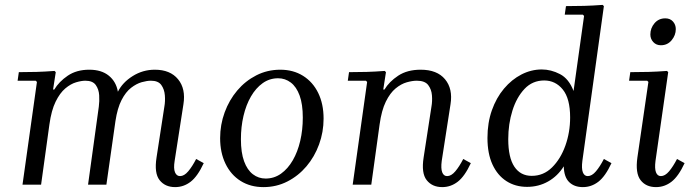

<svg xmlns="http://www.w3.org/2000/svg" viewBox="-20 -755 2839 785"><path d="M782 -105 813 -88Q788 -34 759.5 -12Q731 10 696 10Q655 10 632.5 -18.5Q610 -47 620 -111L652 -319Q656 -341 654 -365.5Q652 -390 639.5 -407.5Q627 -425 597 -425Q581 -425 559.5 -419Q538 -413 516 -396Q494 -379 477 -346Q460 -313 452 -260L415 0H340L384 -319Q387 -341 385.5 -365.5Q384 -390 371.5 -407.5Q359 -425 329 -425Q313 -425 291 -418.5Q269 -412 247 -393.5Q225 -375 207.5 -339.5Q190 -304 182 -246L148 0H72L131 -420L126 -425H52L57 -460Q96 -460 129.5 -461Q163 -462 203 -465L208 -460L197 -389H202Q221 -421 257 -445.5Q293 -470 345 -470Q395 -470 425 -445.5Q455 -421 462 -380Q481 -418 522.5 -444Q564 -470 613 -470Q676 -470 708 -431Q740 -392 730 -329L694 -97Q689 -66 695.5 -50.5Q702 -35 716 -35Q733 -35 749.5 -54.5Q766 -74 782 -105Z M1126 -470Q1179 -470 1219 -445Q1259 -420 1281 -375Q1303 -330 1303 -270Q1303 -215 1284.5 -164.5Q1266 -114 1233 -75Q1200 -36 1155 -13Q1110 10 1057 10Q1004 10 964 -15Q924 -40 902 -85.5Q880 -131 880 -190Q880 -245 898.5 -295.5Q917 -346 950 -385Q983 -424 1028 -447Q1073 -470 1126 -470ZM1066 -25Q1101 -25 1129 -45Q1157 -65 1177 -99.5Q1197 -134 1207.5 -179Q1218 -224 1218 -274Q1218 -329 1205 -364.5Q1192 -400 1169 -417.5Q1146 -435 1117 -435Q1082 -435 1054 -415Q1026 -395 1006 -360.5Q986 -326 975.5 -281Q965 -236 965 -186Q965 -131 978 -95.5Q991 -60 1014 -42.5Q1037 -25 1066 -25Z M1874 -105 1905 -88Q1880 -34 1851.5 -12Q1823 10 1788 10Q1747 10 1724.5 -18.5Q1702 -47 1712 -111L1744 -319Q1748 -341 1746 -365.5Q1744 -390 1730.5 -407.5Q1717 -425 1684 -425Q1666 -425 1643 -418.5Q1620 -412 1597.5 -393.5Q1575 -375 1557.5 -339.5Q1540 -304 1532 -246L1498 0H1422L1481 -420L1476 -425H1402L1407 -460Q1446 -460 1479.5 -461Q1513 -462 1553 -465L1558 -460L1547 -389H1552Q1571 -421 1608 -445.5Q1645 -470 1700 -470Q1767 -470 1799.5 -431Q1832 -392 1822 -329L1786 -97Q1782 -66 1788 -50.5Q1794 -35 1808 -35Q1825 -35 1841.5 -54.5Q1858 -74 1874 -105Z M1973 -191Q1973 -253 1991 -304Q2009 -355 2040.5 -392.5Q2072 -430 2112 -450.5Q2152 -471 2195 -471Q2233 -471 2269.5 -452Q2306 -433 2325 -383L2368 -690L2363 -695H2289L2294 -730Q2333 -730 2368.5 -731Q2404 -732 2444 -735L2449 -730L2361 -97Q2357 -66 2363 -50.5Q2369 -35 2383 -35Q2400 -35 2416.5 -54.5Q2433 -74 2449 -105L2480 -88Q2455 -34 2426.5 -12Q2398 10 2363 10Q2328 10 2307 -10.5Q2286 -31 2285 -75Q2260 -35 2221 -13Q2182 9 2135 9Q2087 9 2050.5 -14.5Q2014 -38 1993.5 -82.5Q1973 -127 1973 -191ZM2058 -186Q2058 -111 2083 -73.5Q2108 -36 2154 -36Q2202 -36 2237 -70.5Q2272 -105 2291.5 -159.5Q2311 -214 2311 -275Q2311 -352 2281 -389Q2251 -426 2205 -426Q2157 -426 2124.5 -391.5Q2092 -357 2075 -302.5Q2058 -248 2058 -186Z M2748 -105 2779 -88Q2754 -34 2725.5 -12Q2697 10 2662 10Q2621 10 2599 -18.5Q2577 -47 2586 -111L2631 -420L2626 -425H2552L2557 -460Q2596 -460 2631.5 -461Q2667 -462 2707 -465L2712 -460L2660 -97Q2656 -66 2662 -50.5Q2668 -35 2682 -35Q2699 -35 2715.5 -54.5Q2732 -74 2748 -105ZM2682 -570Q2663 -570 2651 -583Q2639 -596 2639 -614Q2639 -640 2656 -660Q2673 -680 2700 -680Q2720 -680 2731.5 -667Q2743 -654 2743 -636Q2743 -611 2726 -590.5Q2709 -570 2682 -570Z"/></svg>

Font: Brygada 1918
Style: Italic
Weight: 400
Italic angle: -8°
Designer: Mateusz Machalski | Borys Kosmynka | Przemek Hoffer
Foundry: NIEPODLEGLA 2018
Version: Version 3.006